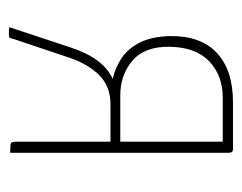

<svg xmlns="http://www.w3.org/2000/svg" viewBox="-76 -464 543 431"><g transform="rotate(90 195.5 -248.5)"><path d="M59 3Q55 3 50.5 3Q46 3 41 2L86 -134Q98 -171 115.5 -195Q133 -219 157 -230Q134 -235 112 -249Q90 -263 76 -290Q62 -317 61 -359Q60 -427 98.5 -463.5Q137 -500 210 -500H314Q321 -500 322 -496Q323 -492 323 -492V0Q311 0 305.5 -0.5Q300 -1 299 -5Q298 -9 298 -17V-225H214Q174 -225 149 -200Q124 -175 110 -134L67 -6Q66 -1 65 1Q64 3 59 3ZM194 -247Q220 -247 246 -247Q272 -247 298 -247V-477Q273 -477 248.5 -477Q224 -477 199 -477Q150 -477 118 -447Q86 -417 85 -358Q84 -302 116 -274.5Q148 -247 194 -247Z"/></g></svg>

Font: Yanone Kaffeesatz ExtraLight
Style: Regular
Weight: 200
Designer: Yanone (Cyrillic: Daniel Pouzeot, Huerta Tipografica, and Cyreal)
Foundry: Yanone
Version: Version 2.003